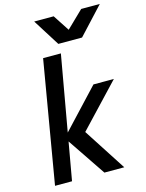

<svg xmlns="http://www.w3.org/2000/svg" viewBox="-147 -1113 913 1200"><g transform="rotate(-15 310.0 -513.0)"><path d="M209 -246 165.5 0H55.5L190 -790H305L218.5 -301L451.5 -550H583.5L325 -276L503.5 0H375ZM195.5 -1025.5H321.5L390.5 -920L499.5 -1025.5H620L458.5 -851.5H305Z"/></g></svg>

Font: JuliaMono SemiBoldItalic
Style: Regular
Weight: 600
Italic angle: -9°
Monospace: yes
Designer: cormullion
Foundry: corm
Version: Version 0.049; ttfautohint (v1.8.4)